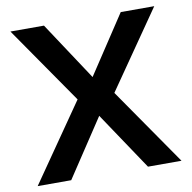

<svg xmlns="http://www.w3.org/2000/svg" viewBox="-80 -804 885 884"><g transform="rotate(-10 362.0 -361.5)"><path d="M360.8 -269.5 541.3 0H698L447.8 -361.3L698 -722.7H541.3L361.8 -450.7L182.4 -722.7H25.6L275.9 -361.3L25.6 0H182.4Z"/></g></svg>

Font: Giphurs
Style: Regular
Weight: 400
Version: Version 2.010